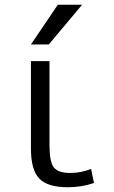

<svg xmlns="http://www.w3.org/2000/svg" viewBox="-20 -777 480 807"><path d="M188 -520V-167Q188 -96 206.5 -73Q225 -50 275 -50Q321 -50 363 -67L375 -8Q324 10 265 10Q180 10 145 -26.5Q110 -63 110 -153V-520ZM110 -590 223 -757H325L185 -590Z"/></svg>

Font: Mplus 1p
Style: Regular
Weight: 400
Version: Version 1.061